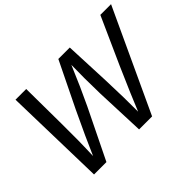

<svg xmlns="http://www.w3.org/2000/svg" viewBox="-137 -1011 1293 1293"><g transform="rotate(-45 509.0 -365.0)"><path d="M1018 -730 679 0H555L541 -356Q537 -514 540 -630Q475 -475 418 -356L244 0H126L108 -730H210L213 -396Q215 -234 209 -92Q261 -213 348 -396L506 -720H615L629 -396Q636 -211 635 -89Q675 -189 766 -396L916 -730Z"/></g></svg>

Font: Nacelle
Style: Italic
Weight: 400
Italic angle: -12°
Designer: Sora Sagano
Foundry: Sora Sagano
Version: Version 1.000;FEAKit 1.0